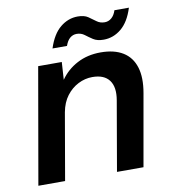

<svg xmlns="http://www.w3.org/2000/svg" viewBox="-80 -778 770 849"><g transform="rotate(-10 305.0 -353.5)"><path d="M24 0 115 -521H221L216 -442Q245 -484 291.5 -508.5Q338 -533 397 -533Q458 -533 497 -509Q536 -485 550.5 -438Q565 -391 553 -323L496 0H377L431 -312Q441 -370 418 -401Q395 -432 342 -432Q309 -432 278.5 -416.5Q248 -401 226 -372Q204 -343 196 -300L144 0ZM191 -587Q211 -649 246.5 -678Q282 -707 325 -707Q354 -707 371 -695.5Q388 -684 403 -672.5Q418 -661 439 -661Q456 -661 469.5 -672.5Q483 -684 490 -706H555Q536 -645 500.5 -615.5Q465 -586 421 -586Q392 -586 374.5 -597.5Q357 -609 342 -620.5Q327 -632 307 -632Q290 -632 277 -621Q264 -610 256 -587Z"/></g></svg>

Font: DM Sans 10pt SemiBold
Style: Italic
Weight: 600
Italic angle: -10°
Version: Version 4.004;gftools[0.9.30]